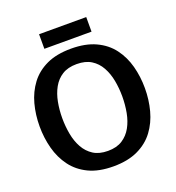

<svg xmlns="http://www.w3.org/2000/svg" viewBox="-146 -926 965 1052"><g transform="rotate(-20 337.0 -400.0)"><path d="M337 10Q252 10 193.5 -18Q135 -46 99 -94.5Q63 -143 46.5 -205Q30 -267 30 -334Q30 -402 46.5 -463.5Q63 -525 99 -573Q135 -621 193.5 -648.5Q252 -676 337 -676Q421 -676 480 -648.5Q539 -621 575 -573Q611 -525 627.5 -463.5Q644 -402 644 -334Q644 -267 627.5 -205Q611 -143 575 -94.5Q539 -46 480 -18Q421 10 337 10ZM337 -80Q388 -80 421.5 -101.5Q455 -123 475 -159Q495 -195 503.5 -240.5Q512 -286 512 -334Q512 -382 503.5 -427Q495 -472 475 -508Q455 -544 421.5 -565Q388 -586 337 -586Q286 -586 252.5 -565Q219 -544 199 -508Q179 -472 170.5 -427Q162 -382 162 -334Q162 -286 170.5 -240.5Q179 -195 199 -159Q219 -123 252.5 -101.5Q286 -80 337 -80ZM200 -810H475V-725H200Z"/></g></svg>

Font: Epunda Sans SemiBold
Style: Regular
Weight: 600
Designer: Simon Atzbach
Foundry: typofactur
Version: Version 2.204; ttfautohint (v1.8.4.7-5d5b)